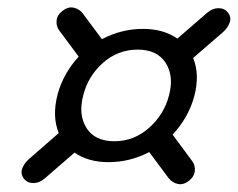

<svg xmlns="http://www.w3.org/2000/svg" viewBox="-20 -591 626 505"><path d="M43 -121Q33.5 -133 38.2 -147Q43 -161 56.5 -173L134.5 -241Q116.5 -285 131.5 -343Q139.5 -372 153.8 -396.8Q168 -421.5 187 -442L136.5 -510Q127.5 -521.5 128.8 -536.5Q130 -551.5 144.5 -562.5Q159 -574 173.8 -570.8Q188.5 -567.5 197.5 -556L248 -488Q299.5 -515 356 -515Q410 -515 446.5 -489.5L525 -557.5Q539 -569.5 554.8 -569.5Q570.5 -569.5 579.5 -558Q589 -546 584.2 -532Q579.5 -518 566 -506L488 -438.5Q506 -395 491 -338Q483 -308.5 468.2 -283Q453.5 -257.5 434 -237L485 -168Q494 -156.5 492.5 -141.5Q491 -126.5 477 -115.5Q462.5 -104 447.8 -107.2Q433 -110.5 423.5 -122.5L372.5 -191Q321.5 -164.5 265.5 -164.5Q212.5 -164.5 176 -189.5L97.5 -121.5Q83.5 -109.5 67.8 -109.5Q52 -109.5 43 -121ZM281 -219.5Q332 -219.5 371.8 -254.5Q411.5 -289.5 424.5 -340Q438 -390.5 415.8 -425.5Q393.5 -460.5 342 -460.5Q290.5 -460.5 251.2 -426Q212 -391.5 199 -340.5Q185.5 -290 207.2 -254.8Q229 -219.5 281 -219.5Z"/></svg>

Font: Fraunces 72pt S050
Style: Bold Italic
Weight: 700
Italic angle: -16°
Version: Version 1.000; ttfautohint (v1.8.3)